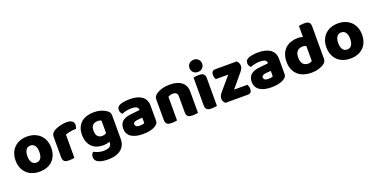

<svg xmlns="http://www.w3.org/2000/svg" viewBox="-23 -1592 5203 2654"><g transform="rotate(-20 2579.0 -265.0)"><path d="M555 -243Q555 -181 536 -132.5Q517 -84 482.5 -51Q448 -18 400 -1Q352 16 293 16Q234 16 186 -2Q138 -20 103.5 -53.5Q69 -87 50 -135Q31 -183 31 -243Q31 -302 50 -350Q69 -398 103.5 -431.5Q138 -465 186 -483Q234 -501 293 -501Q352 -501 400 -482.5Q448 -464 482.5 -430.5Q517 -397 536 -349Q555 -301 555 -243ZM205 -243Q205 -182 228.5 -149.5Q252 -117 294 -117Q336 -117 358.5 -150Q381 -183 381 -243Q381 -303 358 -335.5Q335 -368 293 -368Q251 -368 228 -335.5Q205 -303 205 -243Z M808 -1Q798 2 776.5 5Q755 8 732 8Q710 8 692.5 5Q675 2 663 -7Q651 -16 644.5 -31.5Q638 -47 638 -72V-372Q638 -395 646.5 -411.5Q655 -428 671 -441Q687 -454 710.5 -464.5Q734 -475 761 -483Q788 -491 817 -495.5Q846 -500 875 -500Q923 -500 951 -481.5Q979 -463 979 -421Q979 -407 975 -393.5Q971 -380 965 -369Q944 -369 922 -367Q900 -365 879 -361Q858 -357 839.5 -352.5Q821 -348 808 -342Z M1274 -501Q1331 -501 1377.5 -486.5Q1424 -472 1456 -449Q1476 -435 1487.5 -418Q1499 -401 1499 -374V-24Q1499 29 1479 67.5Q1459 106 1424.5 131.5Q1390 157 1343.5 169Q1297 181 1244 181Q1153 181 1101 156.5Q1049 132 1049 77Q1049 54 1058.5 36.5Q1068 19 1080 10Q1109 26 1145.5 37Q1182 48 1221 48Q1275 48 1307 30Q1339 12 1339 -28V-44Q1298 -26 1239 -26Q1194 -26 1153.5 -39.5Q1113 -53 1082.5 -81.5Q1052 -110 1033.5 -155Q1015 -200 1015 -262Q1015 -323 1034.5 -368Q1054 -413 1088.5 -442.5Q1123 -472 1170.5 -486.5Q1218 -501 1274 -501ZM1336 -356Q1329 -360 1315.5 -364Q1302 -368 1282 -368Q1233 -368 1208.5 -340.5Q1184 -313 1184 -262Q1184 -204 1208.5 -178.5Q1233 -153 1271 -153Q1312 -153 1336 -172Z M1812 -108Q1829 -108 1849.5 -111.5Q1870 -115 1880 -121V-201L1808 -195Q1780 -193 1762 -183Q1744 -173 1744 -153Q1744 -133 1759.5 -120.5Q1775 -108 1812 -108ZM1804 -501Q1858 -501 1902.5 -490Q1947 -479 1978.5 -456.5Q2010 -434 2027 -399.5Q2044 -365 2044 -318V-94Q2044 -68 2029.5 -51.5Q2015 -35 1995 -23Q1930 16 1812 16Q1759 16 1716.5 6Q1674 -4 1643.5 -24Q1613 -44 1596.5 -75Q1580 -106 1580 -147Q1580 -216 1621 -253Q1662 -290 1748 -299L1879 -313V-320Q1879 -349 1853.5 -361.5Q1828 -374 1780 -374Q1742 -374 1706 -366Q1670 -358 1641 -346Q1628 -355 1619 -373.5Q1610 -392 1610 -412Q1610 -438 1622.5 -453.5Q1635 -469 1661 -480Q1690 -491 1729.5 -496Q1769 -501 1804 -501Z M2456 -308Q2456 -339 2438.5 -353.5Q2421 -368 2391 -368Q2371 -368 2351.5 -363Q2332 -358 2318 -348V-1Q2308 2 2286.5 5Q2265 8 2242 8Q2220 8 2202.5 5Q2185 2 2173 -7Q2161 -16 2154.5 -31.5Q2148 -47 2148 -72V-372Q2148 -399 2159.5 -416Q2171 -433 2191 -447Q2225 -471 2276.5 -486Q2328 -501 2391 -501Q2504 -501 2565 -451.5Q2626 -402 2626 -314V-1Q2616 2 2594.5 5Q2573 8 2550 8Q2528 8 2510.5 5Q2493 2 2481 -7Q2469 -16 2462.5 -31.5Q2456 -47 2456 -72Z M2727 -621Q2727 -659 2752.5 -685Q2778 -711 2820 -711Q2862 -711 2887.5 -685Q2913 -659 2913 -621Q2913 -583 2887.5 -557Q2862 -531 2820 -531Q2778 -531 2752.5 -557Q2727 -583 2727 -621ZM2905 -1Q2894 1 2872.5 4.5Q2851 8 2829 8Q2807 8 2789.5 5Q2772 2 2760 -7Q2748 -16 2741.5 -31.5Q2735 -47 2735 -72V-479Q2746 -481 2767.5 -484.5Q2789 -488 2811 -488Q2833 -488 2850.5 -485Q2868 -482 2880 -473Q2892 -464 2898.5 -448.5Q2905 -433 2905 -408Z M3030 0Q3014 -14 3004.5 -33Q2995 -52 2995 -76Q2995 -96 3004.5 -115.5Q3014 -135 3028 -152L3200 -354H3016Q3010 -365 3004.5 -382Q2999 -399 2999 -419Q2999 -454 3014.5 -469.5Q3030 -485 3056 -485H3371Q3387 -471 3396.5 -452Q3406 -433 3406 -409Q3406 -389 3396.5 -369.5Q3387 -350 3373 -333L3205 -131H3401Q3407 -120 3412.5 -103Q3418 -86 3418 -66Q3418 -31 3402.5 -15.5Q3387 0 3361 0Z M3702 -108Q3719 -108 3739.5 -111.5Q3760 -115 3770 -121V-201L3698 -195Q3670 -193 3652 -183Q3634 -173 3634 -153Q3634 -133 3649.5 -120.5Q3665 -108 3702 -108ZM3694 -501Q3748 -501 3792.5 -490Q3837 -479 3868.5 -456.5Q3900 -434 3917 -399.5Q3934 -365 3934 -318V-94Q3934 -68 3919.5 -51.5Q3905 -35 3885 -23Q3820 16 3702 16Q3649 16 3606.5 6Q3564 -4 3533.5 -24Q3503 -44 3486.5 -75Q3470 -106 3470 -147Q3470 -216 3511 -253Q3552 -290 3638 -299L3769 -313V-320Q3769 -349 3743.5 -361.5Q3718 -374 3670 -374Q3632 -374 3596 -366Q3560 -358 3531 -346Q3518 -355 3509 -373.5Q3500 -392 3500 -412Q3500 -438 3512.5 -453.5Q3525 -469 3551 -480Q3580 -491 3619.5 -496Q3659 -501 3694 -501Z M4017 -243Q4017 -309 4037 -357.5Q4057 -406 4092.5 -438Q4128 -470 4175.5 -485.5Q4223 -501 4278 -501Q4298 -501 4317 -497.5Q4336 -494 4348 -489V-651Q4358 -654 4380 -657.5Q4402 -661 4425 -661Q4447 -661 4464.5 -658Q4482 -655 4494 -646Q4506 -637 4512 -621.5Q4518 -606 4518 -581V-107Q4518 -60 4474 -32Q4445 -13 4399 1.5Q4353 16 4293 16Q4228 16 4176.5 -2Q4125 -20 4089.5 -54Q4054 -88 4035.5 -135.5Q4017 -183 4017 -243ZM4301 -368Q4247 -368 4218 -337Q4189 -306 4189 -243Q4189 -181 4216 -149.5Q4243 -118 4294 -118Q4312 -118 4326.5 -123.5Q4341 -129 4349 -136V-356Q4329 -368 4301 -368Z M5127 -243Q5127 -181 5108 -132.5Q5089 -84 5054.5 -51Q5020 -18 4972 -1Q4924 16 4865 16Q4806 16 4758 -2Q4710 -20 4675.5 -53.5Q4641 -87 4622 -135Q4603 -183 4603 -243Q4603 -302 4622 -350Q4641 -398 4675.5 -431.5Q4710 -465 4758 -483Q4806 -501 4865 -501Q4924 -501 4972 -482.5Q5020 -464 5054.5 -430.5Q5089 -397 5108 -349Q5127 -301 5127 -243ZM4777 -243Q4777 -182 4800.5 -149.5Q4824 -117 4866 -117Q4908 -117 4930.5 -150Q4953 -183 4953 -243Q4953 -303 4930 -335.5Q4907 -368 4865 -368Q4823 -368 4800 -335.5Q4777 -303 4777 -243Z"/></g></svg>

Font: Baloo Chettan
Style: Regular
Weight: 400
Designer: Maithili Shingre and Ek Type
Foundry: Ek Type
Version: Version 1.443;PS 1.000;hotconv 16.6.51;makeotf.lib2.5.65220;